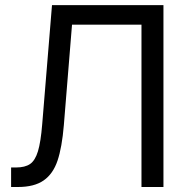

<svg xmlns="http://www.w3.org/2000/svg" viewBox="-20 -748 746 768"><path d="M24.4 -78.1H43.9Q80.1 -78.1 100.3 -92Q120.6 -106 131.8 -142.8Q143.1 -179.7 148.9 -252L188 -727.5H633.8V0H545.9V-649.4H268.1L235.4 -247.6Q228 -158.7 210.2 -105.7Q192.4 -52.7 154.8 -26.4Q117.2 0 51.8 0H24.4Z"/></svg>

Font: Intratopia Thin
Style: Regular
Weight: 100
Designer: Rasmus Andersson
Foundry: rsms
Version: Version 3.000;Glyphs 3.2.3 (3260)